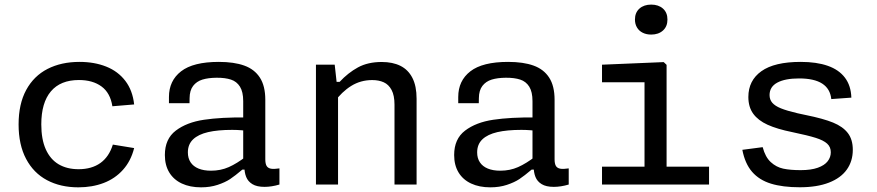

<svg xmlns="http://www.w3.org/2000/svg" viewBox="-20 -791 3760 823"><path d="M315.8 12Q239.2 12 181.4 -18.8Q123.7 -49.5 91.7 -110.2Q59.7 -170.8 59.7 -257.8Q59.7 -345.3 92.3 -405.4Q125 -465.5 183.8 -495.6Q242.7 -525.7 320.8 -525.7Q384.8 -525.7 435.4 -505.5Q486 -485.3 517.2 -444.4Q548.5 -403.5 555 -343.3L461.7 -335.5Q452.8 -392.7 415.2 -420.3Q377.5 -448 318.3 -448Q239.2 -448 198.1 -399.3Q157 -350.7 157 -257.8Q157 -194 176.2 -151Q195.5 -108 231.3 -86.8Q267.2 -65.7 316.7 -65.7Q372.8 -65.7 410.2 -92.2Q447.5 -118.8 463.7 -171.2L555 -156.3Q541.2 -101 507.2 -63.2Q473.3 -25.3 424.4 -6.7Q375.5 12 315.8 12Z M1117.2 -363.2V-108.5Q1117.2 -89.5 1122.7 -80Q1128.2 -70.5 1141.1 -68Q1154 -65.5 1177.8 -69.2V0Q1144 10 1113.8 10Q1080.8 10 1061.8 -1.7Q1042.8 -13.3 1035.2 -32.6Q1027.5 -51.8 1027.5 -77.8L1022.5 -86.7V-357.5Q1022.5 -397.3 1008.6 -419.5Q994.7 -441.7 970 -449.8Q945.3 -458 908.2 -457.8Q872.5 -457.5 847.5 -449.8Q822.5 -442 807.8 -422.8Q793 -403.5 792.7 -370.7L792.3 -348.5H704.2V-375.3Q704.2 -445 756.2 -485.3Q808.2 -525.7 918 -525.7Q983.2 -525.7 1027 -509.9Q1070.8 -494.2 1094 -458.3Q1117.2 -422.5 1117.2 -363.2ZM975.2 -234.3Q913.8 -234.3 872 -224.7Q830.2 -215 807.8 -193.8Q785.3 -172.5 785.3 -137.8Q785.3 -112.7 797.1 -95.1Q808.8 -77.5 831.1 -68.4Q853.3 -59.3 884.3 -59.3Q926 -59.3 960.8 -74.8Q995.7 -90.3 1035 -120.5L1037.5 -64H1018.8Q987.5 -37.5 966.2 -23.3Q944.8 -9.2 912.8 1.4Q880.8 12 841.8 12Q794.3 12 759.3 -4.4Q724.3 -20.8 705.5 -51.9Q686.7 -83 686.7 -126.5Q686.7 -195.5 733.5 -231.1Q780.3 -266.7 854.5 -277.7Q928.7 -288.7 1033.8 -287.5L1059.3 -227.8Q1037.3 -230.8 1016.2 -232.6Q995.2 -234.3 975.2 -234.3Z M1429 0H1334.3V-513.7H1414.7L1424.3 -427H1429ZM1671 0V-342.3Q1671 -382 1658.5 -405.4Q1646 -428.8 1624.8 -438.3Q1603.7 -447.8 1575.5 -447.8Q1526 -447.8 1485.6 -422.8Q1445.2 -397.7 1412 -352.5V-440H1435.7Q1472 -479 1514.5 -502.2Q1557 -525.3 1616.3 -525.3Q1663.2 -525.3 1696.4 -508.8Q1729.7 -492.2 1747.7 -457.2Q1765.7 -422.2 1765.7 -367.7V0Z M2357.2 -363.2V-108.5Q2357.2 -89.5 2362.7 -80Q2368.2 -70.5 2381.1 -68Q2394 -65.5 2417.8 -69.2V0Q2384 10 2353.8 10Q2320.8 10 2301.8 -1.7Q2282.8 -13.3 2275.2 -32.6Q2267.5 -51.8 2267.5 -77.8L2262.5 -86.7V-357.5Q2262.5 -397.3 2248.6 -419.5Q2234.7 -441.7 2210 -449.8Q2185.3 -458 2148.2 -457.8Q2112.5 -457.5 2087.5 -449.8Q2062.5 -442 2047.8 -422.8Q2033 -403.5 2032.7 -370.7L2032.3 -348.5H1944.2V-375.3Q1944.2 -445 1996.2 -485.3Q2048.2 -525.7 2158 -525.7Q2223.2 -525.7 2267 -509.9Q2310.8 -494.2 2334 -458.3Q2357.2 -422.5 2357.2 -363.2ZM2215.2 -234.3Q2153.8 -234.3 2112 -224.7Q2070.2 -215 2047.8 -193.8Q2025.3 -172.5 2025.3 -137.8Q2025.3 -112.7 2037.1 -95.1Q2048.8 -77.5 2071.1 -68.4Q2093.3 -59.3 2124.3 -59.3Q2166 -59.3 2200.8 -74.8Q2235.7 -90.3 2275 -120.5L2277.5 -64H2258.8Q2227.5 -37.5 2206.2 -23.3Q2184.8 -9.2 2152.8 1.4Q2120.8 12 2081.8 12Q2034.3 12 1999.3 -4.4Q1964.3 -20.8 1945.5 -51.9Q1926.7 -83 1926.7 -126.5Q1926.7 -195.5 1973.5 -231.1Q2020.3 -266.7 2094.5 -277.7Q2168.7 -288.7 2273.8 -287.5L2299.3 -227.8Q2277.3 -230.8 2256.2 -232.6Q2235.2 -234.3 2215.2 -234.3Z M2742.7 0V-468.3L2765.2 -438.5H2560.5V-513.7L2825 -524.8L2837.3 -513V0ZM2560.5 -76.5H3019.3V0H2560.5ZM2701.7 -707.3Q2701.7 -737 2720.9 -754.2Q2740.2 -771.3 2771.3 -771.3Q2802.5 -771.3 2821.8 -754.2Q2841 -737 2841 -707.3Q2841 -677.5 2821.8 -660.2Q2802.5 -642.8 2771.3 -642.8Q2750.8 -642.8 2735.1 -650.6Q2719.3 -658.3 2710.5 -673.1Q2701.7 -687.8 2701.7 -707.3Z M3629.3 -372.5 3543.3 -366.3Q3538.7 -410.5 3504.3 -432.7Q3470 -454.8 3405.3 -454.8Q3345.2 -454.8 3311.9 -436.9Q3278.7 -419 3278.7 -383.5Q3278.7 -364 3290.4 -350.4Q3302.2 -336.8 3327.1 -326.7Q3352 -316.5 3398.7 -305.5Q3416.8 -301.8 3434.5 -297.8Q3509.2 -282.7 3551.1 -265.5Q3593 -248.3 3614.2 -220.7Q3635.5 -193 3635.5 -149Q3635.5 -100.2 3609.8 -64.1Q3584.2 -28 3533.2 -8.2Q3482.3 11.7 3408.2 11.7Q3334.8 11.7 3284.7 -3.8Q3234.5 -19.2 3203.9 -54.4Q3173.3 -89.7 3162 -148.8L3249.2 -160.2Q3260.3 -117.7 3283.9 -96.1Q3307.5 -74.5 3337.3 -68.1Q3367.2 -61.7 3412.3 -61.7Q3456.5 -61.7 3485.4 -72Q3514.3 -82.3 3527.8 -99.8Q3541.2 -117.2 3541.2 -138.3Q3541.2 -161 3525.6 -175.2Q3510 -189.5 3476.8 -200Q3443.7 -210.5 3375.8 -224.7Q3311 -237.8 3270.2 -256.3Q3229.5 -274.8 3208.7 -303.5Q3187.8 -332.2 3187.8 -375.2Q3187.8 -446 3243.7 -485.8Q3299.5 -525.7 3412.2 -525.7Q3480.5 -525.7 3528.2 -508.9Q3576 -492.2 3601.8 -458Q3627.7 -423.8 3629.3 -372.5Z"/></svg>

Font: Monaspace Neon Var ExtraLight
Style: Regular
Weight: 200
Designer: Riley Cran and the Lettermatic Team
Version: Version 1.200 (Monaspace Neon Var)